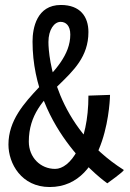

<svg xmlns="http://www.w3.org/2000/svg" viewBox="-20 -736 524 773"><path d="M478 -52C202 -227 175 -505 175 -567C175 -616 198 -648 224 -648C245 -648 263 -633 263 -597C263 -432 14 -347 14 -154C14 -78 66 17 180 17C418 17 423 -354 423 -354L336 -351C336 -155 262 -56 202 -56C143 -56 96 -102 96 -166C96 -382 336 -409 336 -607C336 -669 303 -716 225 -716C128 -716 111 -623 111 -569C111 -206 412 2 412 2C412 2 478 -45 478 -51C478 -52 478 -52 478 -52Z"/></svg>

Font: Englebert
Style: Regular
Weight: 400
Designer: Astigmatic (AOETI)
Foundry: Astigmatic (AOETI)
Version: Version 1.000